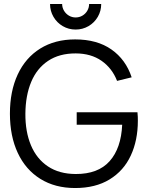

<svg xmlns="http://www.w3.org/2000/svg" viewBox="-20 -933 745 968"><path d="M30 -360Q30 -473 69.3 -557.5Q108.7 -642 182.8 -688.2Q257 -734.3 358.7 -734.3Q469.7 -734.3 541.9 -683.5Q614.2 -632.7 643.8 -543.2L570.2 -525.2Q545.2 -589.3 492 -626.4Q438.8 -663.5 361.7 -663.7Q279.3 -664 222.5 -626.1Q165.7 -588.2 137.2 -519.8Q108.7 -451.3 108 -360Q107.3 -269.2 136 -200.6Q164.7 -132 221.8 -94Q278.8 -56 361.7 -55.7Q474.3 -55.2 532.5 -120.2Q590.7 -185.3 596 -304H366.7V-367H673Q674.3 -355.3 674.7 -343.6Q675 -331.8 675 -324.3Q675 -225.3 639.3 -148.7Q603.7 -72 532.6 -28.5Q461.5 15 358.7 15Q257.7 15 183.5 -31.1Q109.3 -77.2 69.7 -161.8Q30 -246.3 30 -360ZM232.3 -913H293.3Q293.3 -894.7 302.6 -879.1Q311.8 -863.5 327.4 -854.2Q343 -845 361.3 -845Q380 -845 395.6 -854.2Q411.2 -863.5 420.2 -879.1Q429.3 -894.7 429.3 -913H490.3Q490.3 -877.8 473.1 -848.2Q455.8 -818.5 426.2 -801.2Q396.5 -784 361.3 -784Q326.2 -784 296.5 -801.2Q266.8 -818.5 249.6 -848.2Q232.3 -877.8 232.3 -913Z"/></svg>

Font: Tap Sans
Style: Regular
Weight: 400
Designer: Tap Payments
Foundry: Tap Payments
Version: Version 1.001;Glyphs 3.1.2 (3151)